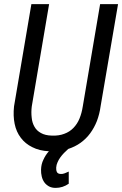

<svg xmlns="http://www.w3.org/2000/svg" viewBox="-20 -731 599 941"><path d="M473.1 -210.4 558.6 -710.9H470.7L385.7 -209.5C382.3 -187.5 377 -168 369.6 -149.9C362.3 -131.8 352.1 -116.7 339.8 -104C327.6 -91.3 312.5 -81.5 294.9 -75.2C277.3 -68.4 256.8 -65.4 233.9 -66.4C211.9 -66.9 194.3 -71.3 180.7 -79.1C167 -86.4 156.2 -96.7 148.9 -109.9C141.6 -122.6 136.7 -137.7 135.3 -154.8C133.3 -171.9 133.3 -189.9 135.7 -209.5L220.7 -710.9H133.8L48.8 -210C45.4 -178.7 46.4 -149.9 51.8 -124C57.1 -97.7 67.4 -74.7 82 -55.7C96.2 -36.6 115.2 -21 138.2 -9.8C161.1 2 188 8.8 219.7 10.3C208.5 22.5 199.7 36.1 192.9 51.3C185.5 65.9 181.6 82.5 181.2 100.6C180.7 111.8 182.1 123 184.6 133.8C187 144.5 191.4 154.3 197.3 162.6C203.1 170.9 210.9 177.2 220.2 182.6C229.5 187.5 240.2 189.9 252.9 189.9C264.6 189.9 275.9 188 286.6 184.6C297.4 181.2 307.6 175.8 316.9 169.4V109.9C310.5 112.3 304.2 115.2 297.4 118.2C290.5 121.1 283.7 122.1 276.9 121.6C267.6 121.1 261.2 117.7 258.8 111.8C255.9 106 254.9 98.6 255.4 90.3C255.9 81.1 258.3 72.3 262.2 64C265.6 55.7 270.5 47.4 275.9 40C281.2 32.7 287.1 25.4 293.9 18.6C300.8 11.7 307.6 5.4 314.5 -1C336.4 -8.3 356.9 -18.1 375 -31.2C393.1 -44.4 408.7 -59.6 421.9 -77.6C435.1 -95.7 446.3 -115.7 455.1 -138.2C463.4 -160.6 469.7 -184.6 473.1 -210.4Z"/></svg>

Font: Roboto Condensed
Style: Italic
Weight: 400
Designer: Google
Version: Version 1.000;PS 001.000;hotconv 1.0.88;makeotf.lib2.5.64775